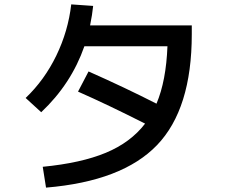

<svg xmlns="http://www.w3.org/2000/svg" viewBox="-20 -811 1040 876"><path d="M305 -791 405 -784Q401 -744 391 -695H855V-655Q855 -314 696.5 -149Q538 16 190 45L175 -50Q350 -67 463 -114Q576 -161 642 -247Q470 -334 336 -393L384 -485Q551 -411 694 -338Q738 -442 744 -600H365Q305 -428 168 -299L97 -364Q183 -446 237 -557.5Q291 -669 305 -791Z"/></svg>

Font: Mplus 1p Medium
Style: Regular
Weight: 500
Version: Version 1.061